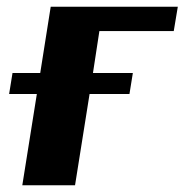

<svg xmlns="http://www.w3.org/2000/svg" viewBox="-20 -548 546 568"><path d="M7 -270H89L46 0H202L245 -270H363L373 -332H255L274 -456H494L506 -528H130L99 -332H17Z"/></svg>

Font: Aerodynamic
Style: BdObl
Weight: 500
Designer: Google
Version: Version 2.000980; 2014